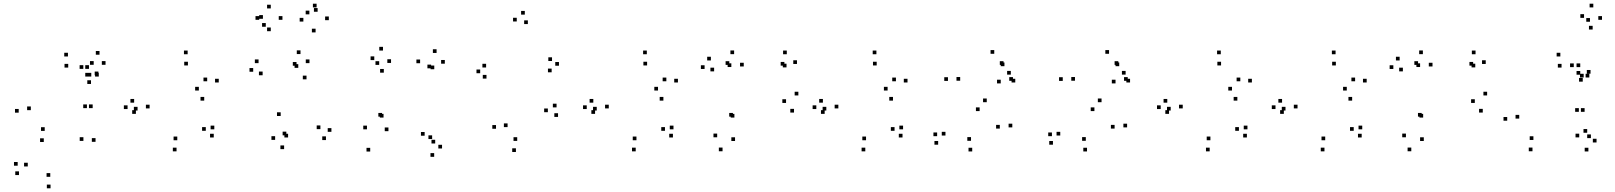

<svg xmlns="http://www.w3.org/2000/svg" viewBox="-20 -795 8720 1037"><path d="M496 -29V-49H476V-29ZM550 -445V-465H530V-445ZM517.5 -499.5V-519.5H497.5V-499.5ZM486 -445V-465H466V-445ZM430.5 -34V-54H410.5V-34ZM251.5 160V140H231.5V160ZM130 104V84H110V104ZM75.5 100V80H55.5V100ZM82.5 150.5V130.5H62.5V150.5ZM253 222V202H233V222ZM449.5 -211V-231H429.5V-211ZM480.5 -211V-231H460.5V-211ZM513.5 -381.5V-401.5H493.5V-381.5ZM473 -381.5V-401.5H453V-381.5ZM221.5 -88V-108H201.5V-88ZM146.5 -200V-220H126.5V-200ZM348.5 -430V-450H328.5V-430ZM460.5 -381.5V-401.5H440.5V-381.5ZM460.5 -423V-443H440.5V-423ZM430 -423V-443H410V-423ZM471.5 -341.5V-361.5H451.5V-341.5ZM511.5 -388.5V-408.5H491.5V-388.5ZM347 -490V-510H327V-490ZM81 -186.5V-206.5H61V-186.5ZM216.5 -28V-48H196.5V-28Z M1134.5 -52.5V-72.5H1114.5V-52.5ZM1137.5 -96.5V-116.5H1117.5V-96.5ZM1091.5 -88.5V-108.5H1071.5V-88.5ZM937.5 -37.5V-57.5H917.5V-37.5ZM788 -209.5V-229.5H768V-209.5ZM995 -441.5V-461.5H975V-441.5ZM1099 -356V-376H1079V-356ZM1054 -306V-326H1034V-306ZM704.5 -240.5V-260.5H684.5V-240.5ZM669 -206V-226H649V-206ZM714 -180V-200H694V-180ZM1083 -251.5V-271.5H1063V-251.5ZM1161.5 -349.5V-369.5H1141.5V-349.5ZM993.5 -502V-522H973.5V-502ZM723 -198V-218H703V-198ZM933.5 22.5V2.5H913.5V22.5Z M1740.5 -38.5V-58.5H1720.5V-38.5ZM1770 -83V-103H1750V-83ZM1710.5 -97.5V-117.5H1690.5V-97.5ZM1536 -52.5V-72.5H1516V-52.5ZM1526.5 -64V-84H1506.5V-64ZM1635.5 -366.5V-386.5H1615.5V-366.5ZM1651.5 -454V-474H1631.5V-454ZM1603 -503V-523H1583V-503ZM1376.5 -454V-474H1356.5V-454ZM1347.5 -407.5V-427.5H1327.5V-407.5ZM1398.5 -388.5V-408.5H1378.5V-388.5ZM1581.5 -440V-460H1561.5V-440ZM1591 -428.5V-448.5H1571V-428.5ZM1496 -168.5V-188.5H1476V-168.5ZM1466 -39.5V-59.5H1446V-39.5ZM1514.5 10.5V-9.5H1494.5V10.5ZM1684.5 -620V-640H1664.5V-620ZM1756 -686V-706H1736V-686ZM1690 -755V-775H1670V-755ZM1651 -717.5V-737.5H1631V-717.5ZM1695.5 -731.5V-751.5H1675.5V-731.5ZM1618.5 -678.5V-698.5H1598.5V-678.5ZM1505.5 -688V-708H1485.5V-688ZM1442.5 -749.5V-769.5H1422.5V-749.5ZM1380 -688V-708H1360V-688ZM1415.5 -650.5V-670.5H1395.5V-650.5ZM1400 -693.5V-713.5H1380V-693.5ZM1442.5 -626.5V-646.5H1422.5V-626.5Z M2367.5 7V-13H2347.5V7ZM2314 -44V-64H2294V-44ZM2330.5 -20V-40H2310.5V-20ZM2382.5 -451V-471H2362.5V-451ZM2338 -509V-529H2318V-509ZM2249 -453.5V-473.5H2229V-453.5ZM2051.5 -160V-180H2031.5V-160ZM2043.5 -165V-185H2023.5V-165ZM2092 -455V-475H2072V-455ZM2048.5 -522V-542H2028.5V-522ZM2001.5 -470.5V-490.5H1981.5V-470.5ZM2053 -402.5V-422.5H2033V-402.5ZM2028 -444.5V-464.5H2008V-444.5ZM1962 -96.5V-116.5H1942V-96.5ZM1979.5 23.5V3.5H1959.5V23.5ZM2078 -86.5V-106.5H2058V-86.5ZM2308.5 -426V-446H2288.5V-426ZM2325.5 -421V-441H2305.5V-421ZM2273.5 -62V-82H2253.5V-62ZM2325 52V32H2305V52Z M2994 -163.5V-183.5H2974V-163.5ZM2986 -215V-235H2966V-215ZM2939 -189V-209H2919V-189ZM2773.5 -34V-54H2753.5V-34ZM2721.5 -108.5V-128.5H2701.5V-108.5ZM2831 -665V-685H2811V-665ZM2814.5 -716V-736H2794.5V-716ZM2771 -679V-699H2751V-679ZM2659 -99.5V-119.5H2639V-99.5ZM2766.5 26V6H2746.5V26ZM2959.5 -404.5V-424.5H2939.5V-404.5ZM2999 -440V-460H2979V-440ZM2961.5 -465.5V-485.5H2941.5V-465.5ZM2605.5 -430.5V-450.5H2585.5V-430.5ZM2573.5 -399.5V-419.5H2553.5V-399.5ZM2607.5 -370.5V-390.5H2587.5V-370.5Z M3614.5 -52.5V-72.5H3594.5V-52.5ZM3617.5 -96.5V-116.5H3597.5V-96.5ZM3571.5 -88.5V-108.5H3551.5V-88.5ZM3417.5 -37.5V-57.5H3397.5V-37.5ZM3268 -209.5V-229.5H3248V-209.5ZM3475 -441.5V-461.5H3455V-441.5ZM3579 -356V-376H3559V-356ZM3534 -306V-326H3514V-306ZM3184.5 -240.5V-260.5H3164.5V-240.5ZM3149 -206V-226H3129V-206ZM3194 -180V-200H3174V-180ZM3563 -251.5V-271.5H3543V-251.5ZM3641.5 -349.5V-369.5H3621.5V-349.5ZM3473.5 -502V-522H3453.5V-502ZM3203 -198V-218H3183V-198ZM3413.5 22.5V2.5H3393.5V22.5Z M3950 -33.5V-53.5H3930V-33.5ZM4216.5 -440.5V-460.5H4196.5V-440.5ZM4228 -431V-451H4208V-431ZM4225.5 -239V-259H4205.5V-239ZM4268.5 -187V-207H4248.5V-187ZM4292 -279.5V-299.5H4272V-279.5ZM4284.5 -449.5V-469.5H4264.5V-449.5ZM4229.5 -502V-522H4209.5V-502ZM3946.5 -160V-180H3926.5V-160ZM3938.5 -165V-185H3918.5V-165ZM3997 -436V-456H3977V-436ZM3945 -502.5V-522.5H3925V-502.5ZM3819.5 -468.5V-488.5H3799.5V-468.5ZM3785.5 -422.5V-442.5H3765.5V-422.5ZM3837 -409.5V-429.5H3817V-409.5ZM3919 -444.5V-464.5H3899V-444.5ZM3930 -433V-453H3910V-433ZM3853.5 -53.5V-73.5H3833.5V-53.5ZM3882.5 22V2H3862.5V22Z M4854.5 -52.5V-72.5H4834.5V-52.5ZM4857.5 -96.5V-116.5H4837.5V-96.5ZM4811.5 -88.5V-108.5H4791.5V-88.5ZM4657.5 -37.5V-57.5H4637.5V-37.5ZM4508 -209.5V-229.5H4488V-209.5ZM4715 -441.5V-461.5H4695V-441.5ZM4819 -356V-376H4799V-356ZM4774 -306V-326H4754V-306ZM4424.5 -240.5V-260.5H4404.5V-240.5ZM4389 -206V-226H4369V-206ZM4434 -180V-200H4414V-180ZM4803 -251.5V-271.5H4783V-251.5ZM4881.5 -349.5V-369.5H4861.5V-349.5ZM4713.5 -502V-522H4693.5V-502ZM4443 -198V-218H4423V-198ZM4653.5 22.5V2.5H4633.5V22.5Z M5447.5 -107V-127H5427.5V-107ZM5309.5 -243V-263H5289.5V-243ZM5166 -359V-379H5146V-359ZM5400 -444.5V-464.5H5380V-444.5ZM5405 -437.5V-457.5H5385V-437.5ZM5385 -344.5V-364.5H5365V-344.5ZM5463.5 -349.5V-369.5H5443.5V-349.5ZM5439.5 -392V-412H5419.5V-392ZM5451 -358.5V-378.5H5431V-358.5ZM5350 -504.5V-524.5H5330V-504.5ZM5100 -358V-378H5080V-358ZM5271 -195V-215H5251V-195ZM5380 -100.5V-120.5H5360V-100.5ZM5224.5 -34.5V-54.5H5204.5V-34.5ZM5086.5 -63V-83H5066.5V-63ZM5041.5 -59.5V-79.5H5021.5V-59.5ZM5047 -13.5V-33.5H5027V-13.5ZM5231 23V3H5211V23Z M6067.5 -107V-127H6047.5V-107ZM5929.5 -243V-263H5909.5V-243ZM5786 -359V-379H5766V-359ZM6020 -444.5V-464.5H6000V-444.5ZM6025 -437.5V-457.5H6005V-437.5ZM6005 -344.5V-364.5H5985V-344.5ZM6083.5 -349.5V-369.5H6063.5V-349.5ZM6059.5 -392V-412H6039.5V-392ZM6071 -358.5V-378.5H6051V-358.5ZM5970 -504.5V-524.5H5950V-504.5ZM5720 -358V-378H5700V-358ZM5891 -195V-215H5871V-195ZM6000 -100.5V-120.5H5980V-100.5ZM5844.5 -34.5V-54.5H5824.5V-34.5ZM5706.5 -63V-83H5686.5V-63ZM5661.5 -59.5V-79.5H5641.5V-59.5ZM5667 -13.5V-33.5H5647V-13.5ZM5851 23V3H5831V23Z M6714.5 -52.5V-72.5H6694.5V-52.5ZM6717.5 -96.5V-116.5H6697.5V-96.5ZM6671.5 -88.5V-108.5H6651.5V-88.5ZM6517.5 -37.5V-57.5H6497.5V-37.5ZM6368 -209.5V-229.5H6348V-209.5ZM6575 -441.5V-461.5H6555V-441.5ZM6679 -356V-376H6659V-356ZM6634 -306V-326H6614V-306ZM6284.5 -240.5V-260.5H6264.5V-240.5ZM6249 -206V-226H6229V-206ZM6294 -180V-200H6274V-180ZM6663 -251.5V-271.5H6643V-251.5ZM6741.5 -349.5V-369.5H6721.5V-349.5ZM6573.5 -502V-522H6553.5V-502ZM6303 -198V-218H6283V-198ZM6513.5 22.5V2.5H6493.5V22.5Z M7334.5 -52.5V-72.5H7314.5V-52.5ZM7337.5 -96.5V-116.5H7317.5V-96.5ZM7291.5 -88.5V-108.5H7271.5V-88.5ZM7137.5 -37.5V-57.5H7117.5V-37.5ZM6988 -209.5V-229.5H6968V-209.5ZM7195 -441.5V-461.5H7175V-441.5ZM7299 -356V-376H7279V-356ZM7254 -306V-326H7234V-306ZM6904.5 -240.5V-260.5H6884.5V-240.5ZM6869 -206V-226H6849V-206ZM6914 -180V-200H6894V-180ZM7283 -251.5V-271.5H7263V-251.5ZM7361.5 -349.5V-369.5H7341.5V-349.5ZM7193.5 -502V-522H7173.5V-502ZM6923 -198V-218H6903V-198ZM7133.5 22.5V2.5H7113.5V22.5Z M7670 -33.5V-53.5H7650V-33.5ZM7936.5 -440.5V-460.5H7916.5V-440.5ZM7948 -431V-451H7928V-431ZM7945.5 -239V-259H7925.5V-239ZM7988.5 -187V-207H7968.5V-187ZM8012 -279.5V-299.5H7992V-279.5ZM8004.5 -449.5V-469.5H7984.5V-449.5ZM7949.5 -502V-522H7929.5V-502ZM7666.5 -160V-180H7646.5V-160ZM7658.5 -165V-185H7638.5V-165ZM7717 -436V-456H7697V-436ZM7665 -502.5V-522.5H7645V-502.5ZM7539.5 -468.5V-488.5H7519.5V-468.5ZM7505.5 -422.5V-442.5H7485.5V-422.5ZM7557 -409.5V-429.5H7537V-409.5ZM7639 -444.5V-464.5H7619V-444.5ZM7650 -433V-453H7630V-433ZM7573.5 -53.5V-73.5H7553.5V-53.5ZM7602.5 22V2H7582.5V22Z M8507.5 -191V-211H8487.5V-191ZM8538.5 -191V-211H8518.5V-191ZM8564 -376.5V-396.5H8544V-376.5ZM8533.5 -376.5V-396.5H8513.5V-376.5ZM8262 -39V-59H8242V-39ZM8185.5 -154.5V-174.5H8165.5V-154.5ZM8414 -430V-450H8394V-430ZM8515 -391.5V-411.5H8495V-391.5ZM8515 -432.5V-452.5H8495V-432.5ZM8480 -432.5V-452.5H8460V-432.5ZM8528.5 -354V-374H8508.5V-354ZM8570.5 -397V-417H8550.5V-397ZM8407.5 -490V-510H8387.5V-490ZM8120.5 -143V-163H8100.5V-143ZM8257 22V2H8237V22ZM8603 -25.5V-45.5H8583V-25.5ZM8552.5 -78V-98H8532.5V-78ZM8572.5 -49V-69H8552.5V-49ZM8632.5 -688V-708H8612.5V-688ZM8585.5 -755V-775H8565.5V-755ZM8535.5 -698.5V-718.5H8515.5V-698.5ZM8582 -635.5V-655.5H8562V-635.5ZM8567.5 -677.5V-697.5H8547.5V-677.5ZM8509.5 -53V-73H8489.5V-53ZM8559 23V3H8539V23Z"/></svg>

Font: Monaspace Radon Dots Var
Style: Regular
Weight: 400
Designer: Riley Cran and the Lettermatic Team
Version: Version 1.100 (Monaspace Radon Dots)